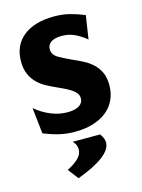

<svg xmlns="http://www.w3.org/2000/svg" viewBox="-109 -559 613 831"><g transform="rotate(-15 197.5 -143.0)"><path d="M162 -363Q162 -337 187.5 -322.5Q213 -308 248 -292Q269 -283 291 -271.5Q313 -260 331 -243.5Q349 -227 360 -203.5Q371 -180 371 -146Q371 -110 357.5 -81Q344 -52 318.5 -31.5Q293 -11 257 0Q221 11 176 11Q138 11 105 3Q72 -5 37 -19L24 -136Q56 -109 92.5 -94Q129 -79 167 -79Q200 -79 218.5 -90.5Q237 -102 237 -123Q237 -136 230 -145.5Q223 -155 210.5 -163.5Q198 -172 180.5 -180.5Q163 -189 143 -198Q125 -206 104.5 -217Q84 -228 67 -244.5Q50 -261 39 -285Q28 -309 28 -343Q28 -415 78 -455Q128 -495 216 -495Q254 -495 285.5 -487Q317 -479 351 -465L335 -360Q309 -381 283.5 -393Q258 -405 226 -405Q196 -405 179 -394Q162 -383 162 -363ZM102 162Q131 148 151 129.5Q171 111 171 88Q171 80 167.5 70Q164 60 154 50H277Q293 71 293 90Q293 151 138 209Z"/></g></svg>

Font: LT Museum
Style: Bold
Weight: 700
Designer: Daniel Lyons
Foundry: LyonsType
Version: Version 1.010